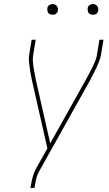

<svg xmlns="http://www.w3.org/2000/svg" viewBox="-20 -932 540 952"><path d="M131 0 132 -7Q136 -30 141.5 -52Q147 -74 158 -95L215 -196L139 -531Q135 -547 132.5 -563Q130 -579 127.5 -595Q125 -611 123.5 -627.5Q122 -644 125 -662L137 -735H157L145 -662Q142 -645 143 -629Q144 -613 146.5 -597Q149 -581 152 -565.5Q155 -550 158 -535L229 -221L407 -539Q415 -554 423 -569Q431 -584 438.5 -599Q446 -614 452.5 -630Q459 -646 461 -662L473 -735H493L481 -662Q478 -644 471.5 -627.5Q465 -611 457.5 -595Q450 -579 441.5 -563Q433 -547 425 -531L176 -86Q165 -67 160 -47Q155 -27 152 -7L151 0ZM440 -859Q434 -859 428.5 -861Q423 -863 419.5 -868Q416 -873 415 -879Q414 -885 415 -891Q415 -896 417.5 -900Q420 -904 424 -906.5Q428 -909 432 -910.5Q436 -912 441 -912Q447 -912 452.5 -909.5Q458 -907 462 -902Q466 -897 467 -891Q468 -885 467 -879Q466 -874 463.5 -870Q461 -866 457.5 -863.5Q454 -861 449.5 -860Q445 -859 440 -859ZM240 -859Q234 -859 228.5 -861Q223 -863 219.5 -868Q216 -873 215 -879Q214 -885 215 -891Q215 -896 217.5 -900Q220 -904 224 -906.5Q228 -909 232 -910.5Q236 -912 241 -912Q247 -912 252.5 -909.5Q258 -907 262 -902Q266 -897 267 -891Q268 -885 267 -879Q266 -874 263.5 -870Q261 -866 257.5 -863.5Q254 -861 249.5 -860Q245 -859 240 -859Z"/></svg>

Font: Iosevka Curly Thin
Style: Italic
Weight: 100
Italic angle: -9°
Monospace: yes
Designer: Belleve Invis
Foundry: Belleve Invis
Version: Version 22.1.2; ttfautohint (v1.8.4)